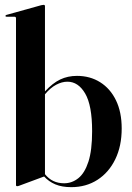

<svg xmlns="http://www.w3.org/2000/svg" viewBox="-20 -762 544 792"><path d="M165.5 -736.5V-385Q197.5 -419.5 228.5 -434.2Q259.5 -449 297.5 -449Q351.5 -449 393.2 -422.8Q435 -396.5 458.5 -348Q482 -299.5 482 -232Q482 -159.5 455.5 -105Q429 -50.5 382 -20.2Q335 10 274 10Q235.5 10 208.2 -1.5Q181 -13 162 -34L59.5 4Q54.5 6 51 6Q46 6 46 1.5V-686.5Q46 -693 39.5 -693H7Q2.5 -693 2.5 -696.5Q2.5 -699 6.5 -700.5L150 -740.5Q157 -742 160 -742Q165.5 -742 165.5 -736.5ZM258 -425Q235.5 -425 211.8 -412.5Q188 -400 165.5 -373V-43.5Q195 -6 244.5 -6Q277 -6 303.2 -27Q329.5 -48 344.8 -95.2Q360 -142.5 360 -221Q360 -327 331.5 -376Q303 -425 258 -425Z"/></svg>

Font: Fraunces 144pt SemiBold
Style: Regular
Weight: 600
Version: Version 1.000;[0bf87f6ff]